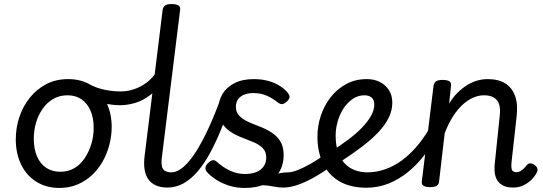

<svg xmlns="http://www.w3.org/2000/svg" viewBox="-20 -910 2686 949"><path d="M274 19Q209 19 160 -11.5Q111 -42 84.5 -96.5Q58 -151 58 -221Q58 -278 75.5 -331Q93 -384 127 -426.5Q161 -469 208.5 -494Q256 -519 317 -519Q382 -519 430 -489Q478 -459 505 -405Q532 -351 532 -282Q532 -238 520.5 -194Q509 -150 487.5 -112Q466 -74 434.5 -44.5Q403 -15 362.5 2Q322 19 274 19ZM278 -61Q317 -61 347.5 -79Q378 -97 399 -128.5Q420 -160 431.5 -198.5Q443 -237 443 -278Q443 -328 427 -364Q411 -400 382.5 -419.5Q354 -439 314 -439Q274 -439 243 -421Q212 -403 190.5 -372Q169 -341 158 -303Q147 -265 147 -224Q147 -174 163 -137Q179 -100 208.5 -80.5Q238 -61 278 -61Z M574 -390Q536 -390 493 -399.5Q450 -409 398 -436Q385 -442 383 -454Q381 -466 386 -477Q391 -488 400.5 -493.5Q410 -499 421 -494Q458 -474 499 -466Q540 -458 577 -458Q609 -458 642.5 -469Q676 -480 706.5 -503Q737 -526 760 -565Q769 -578 782.5 -575Q796 -572 804 -559.5Q812 -547 803 -532Q767 -475 727.5 -444Q688 -413 649 -401.5Q610 -390 574 -390Z M808 17Q775 17 751 6.5Q727 -4 713 -24Q699 -44 694.5 -73.5Q690 -103 695 -141L784 -862Q787 -877 797 -883.5Q807 -890 827 -890Q853 -890 863 -882.5Q873 -875 870 -859L781 -140Q774 -94 785 -76Q796 -58 828 -58Q842 -58 849 -46.5Q856 -35 854 -20.5Q852 -6 840.5 5.5Q829 17 808 17Z M807 17Q793 17 788 5.5Q783 -6 786 -20.5Q789 -35 799 -46.5Q809 -58 825 -58Q856 -58 887.5 -85.5Q919 -113 950 -162.5Q981 -212 1011.5 -278Q1042 -344 1070 -422Q1075 -439 1089.5 -438.5Q1104 -438 1115 -428Q1126 -418 1121 -404Q1099 -335 1073.5 -272Q1048 -209 1019.5 -156Q991 -103 958.5 -64.5Q926 -26 888.5 -4.5Q851 17 807 17Z M1260 -19Q1292 -33 1317 -41.5Q1342 -50 1363 -54Q1384 -58 1401 -58Q1410 -58 1412 -46.5Q1414 -35 1410 -20.5Q1406 -6 1398 5.5Q1390 17 1380 17Q1358 17 1335.5 12.5Q1313 8 1288.5 6Q1264 4 1234 13ZM1189 19Q1148 19 1112 7.5Q1076 -4 1047.5 -22.5Q1019 -41 1002 -61Q995 -69 995.5 -80.5Q996 -92 1009 -105Q1021 -116 1031 -118Q1041 -120 1052 -110Q1082 -83 1117 -66.5Q1152 -50 1190 -50Q1222 -50 1245.5 -59Q1269 -68 1282.5 -86.5Q1296 -105 1296 -131Q1296 -160 1279 -177.5Q1262 -195 1235 -206.5Q1208 -218 1177.5 -229.5Q1147 -241 1120.5 -258Q1094 -275 1077 -302Q1060 -329 1060 -373Q1060 -413 1080 -446Q1100 -479 1139 -499Q1178 -519 1234 -519Q1275 -519 1308 -509.5Q1341 -500 1364.5 -484.5Q1388 -469 1402 -452Q1412 -439 1411 -429.5Q1410 -420 1398 -408Q1386 -397 1376 -395.5Q1366 -394 1354 -403Q1328 -424 1298.5 -437Q1269 -450 1232 -450Q1192 -450 1169 -432Q1146 -414 1146 -382Q1146 -355 1163 -337.5Q1180 -320 1206.5 -308Q1233 -296 1263.5 -284.5Q1294 -273 1321 -256Q1348 -239 1365 -212.5Q1382 -186 1382 -143Q1382 -95 1359 -58Q1336 -21 1292.5 -1Q1249 19 1189 19Z M1381 17Q1367 17 1360.5 5.5Q1354 -6 1356 -20.5Q1358 -35 1369 -46.5Q1380 -58 1401 -58Q1422 -58 1450.5 -69Q1479 -80 1514.5 -100Q1550 -120 1591 -150Q1604 -159 1615 -155Q1626 -151 1632 -139.5Q1638 -128 1637 -114.5Q1636 -101 1624 -92Q1573 -56 1529 -31.5Q1485 -7 1448 5Q1411 17 1381 17Z M1606 -154Q1660 -189 1702 -220.5Q1744 -252 1772 -282Q1800 -312 1815 -339.5Q1830 -367 1830 -392Q1830 -417 1816.5 -428Q1803 -439 1781 -439Q1749 -439 1722.5 -420.5Q1696 -402 1677 -372.5Q1658 -343 1648.5 -308Q1639 -273 1639 -240Q1639 -193 1651 -158.5Q1663 -124 1684.5 -101.5Q1706 -79 1735 -68.5Q1764 -58 1798 -58Q1812 -58 1818.5 -46.5Q1825 -35 1824.5 -20Q1824 -5 1816 6.5Q1808 18 1794 18Q1712 18 1658 -13.5Q1604 -45 1576.5 -102Q1549 -159 1549 -235Q1549 -287 1565.5 -337.5Q1582 -388 1614 -429Q1646 -470 1691 -494.5Q1736 -519 1793 -519Q1830 -519 1858 -504.5Q1886 -490 1902.5 -464.5Q1919 -439 1919 -402Q1919 -365 1902 -329.5Q1885 -294 1852 -258.5Q1819 -223 1770.5 -186Q1722 -149 1659 -108Z M1788 18Q1779 18 1774 6.5Q1769 -5 1770 -20Q1771 -35 1777 -46.5Q1783 -58 1793 -58Q1841 -58 1884.5 -73.5Q1928 -89 1966 -117Q2004 -145 2037 -183Q2070 -221 2097 -266Q2103 -275 2115 -271.5Q2127 -268 2136 -259Q2145 -250 2140 -241Q2113 -189 2077 -142.5Q2041 -96 1997 -60Q1953 -24 1901 -3Q1849 18 1788 18Z M2517 17Q2485 17 2465.5 6.5Q2446 -4 2436 -22Q2426 -40 2424.5 -64.5Q2423 -89 2427 -116L2450 -338Q2454 -370 2447.5 -392.5Q2441 -415 2422.5 -427Q2404 -439 2372 -439Q2345 -439 2318 -427Q2291 -415 2265.5 -391.5Q2240 -368 2218 -333Q2196 -298 2178 -252L2150 -11Q2149 2 2138 8.5Q2127 15 2105 15Q2086 15 2074 8.5Q2062 2 2065 -14L2123 -487Q2126 -502 2136 -508.5Q2146 -515 2166 -515Q2192 -515 2202 -507.5Q2212 -500 2209 -484L2200 -398Q2218 -428 2240.5 -450.5Q2263 -473 2287.5 -488.5Q2312 -504 2338 -511.5Q2364 -519 2391 -519Q2443 -519 2477 -498Q2511 -477 2526 -435.5Q2541 -394 2533 -330L2508 -105Q2507 -91 2508 -80.5Q2509 -70 2515 -64.5Q2521 -59 2532 -59Q2543 -59 2552 -64Q2561 -69 2569.5 -77.5Q2578 -86 2585 -95Q2592 -103 2602 -102.5Q2612 -102 2623 -94Q2635 -85 2636.5 -75Q2638 -65 2632 -55Q2622 -36 2604.5 -19.5Q2587 -3 2565 7Q2543 17 2517 17Z"/></svg>

Font: Playwrite GB J
Style: Italic
Weight: 400
Italic angle: -7.01216°
Designer: Veronika Burian, José Scaglione
Foundry: TypeTogether
Version: Version 1.002